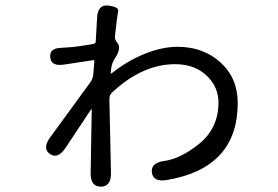

<svg xmlns="http://www.w3.org/2000/svg" viewBox="-20 -661 1040 718"><path d="M357 37Q318 37 319 -15L323 -250Q323 -255 320 -251L225 -108Q196 -65 167 -85Q137 -106 168 -148L317 -352Q328 -367 329 -385L333 -432Q333 -437 328 -436L223 -420Q171 -411 168 -446Q164 -480 206 -482Q211 -482 237 -484Q270 -486 330 -497Q338 -498 338 -506L343 -593Q345 -646 386 -640Q426 -635 422 -618Q418 -601 410 -527Q408 -513 418 -502Q436 -483 410 -443Q398 -425 396 -406L394 -389Q394 -384 398 -387Q455 -433 524 -461Q588 -486 644 -486Q740 -486 804.5 -427.5Q869 -369 869 -276Q869 -33 605 12Q554 21 548 -15Q543 -52 594 -59Q654 -67 722 -121Q797 -180 797 -278Q797 -332 758 -373Q712 -421 635 -421Q513 -421 400 -316Q389 -306 389 -291L395 -15Q396 37 357 37Z"/></svg>

Font: Resource Han Rounded JP
Style: Regular
Weight: 400
Designer: Cyano Hao (round all glyphs); Ryoko NISHIZUKA 西塚涼子 (kana, bopomofo & ideographs); Paul D. Hunt (Latin, Greek & Cyrillic)
Foundry: Cyano Hao
Version: 0.990